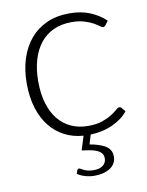

<svg xmlns="http://www.w3.org/2000/svg" viewBox="-79 -563 613 798"><g transform="rotate(-10 227.5 -164.5)"><path d="M196.5 136.5Q199 136.5 203.2 139.2Q207.5 142 214.2 145.2Q221 148.5 231 151.2Q241 154 255.5 154Q281 154 295.2 143Q309.5 132 309.5 113Q309.5 100.5 303 92.2Q296.5 84 284.5 78.5Q272.5 73 256.2 70Q240 67 220.5 64.5L239 5.5Q195.5 2.5 159.5 -16.2Q123.5 -35 97.8 -67.5Q72 -100 58 -145.8Q44 -191.5 44 -249Q44 -306 59 -353Q74 -400 102.8 -434Q131.5 -468 173.2 -486.8Q215 -505.5 269 -505.5Q317.5 -505.5 355.2 -490Q393 -474.5 421 -448L408.5 -431Q406 -428.5 403.8 -426.8Q401.5 -425 397.5 -425Q392.5 -425 383.8 -431.8Q375 -438.5 360.5 -446.5Q346 -454.5 324.2 -461.2Q302.5 -468 271.5 -468Q228.5 -468 195.2 -452.8Q162 -437.5 139.2 -409Q116.5 -380.5 104.5 -340Q92.5 -299.5 92.5 -249Q92.5 -196.5 104.8 -156Q117 -115.5 139.5 -87.8Q162 -60 194 -45.5Q226 -31 265 -31Q301 -31 325.2 -39.5Q349.5 -48 365.2 -58Q381 -68 390.2 -76.5Q399.5 -85 405 -85Q411.5 -85 415 -80L428 -64Q405.5 -35 363.8 -15.5Q322 4 269 6L257 45.5Q301.5 53.5 324.8 68.5Q348 83.5 348 113Q348 128 341.2 140Q334.5 152 322.2 160.2Q310 168.5 293 173Q276 177.5 256 177.5Q235.5 177.5 216 171.8Q196.5 166 183.5 156.5L188.5 142.5Q191.5 136.5 196.5 136.5Z"/></g></svg>

Font: o
Style: Regular
Weight: 300
Designer: Lukasz Dziedzic
Foundry: Lukasz Dziedzic
Version: Version 1.104; Western+Polish opensource; ttfautohint (v1.8.